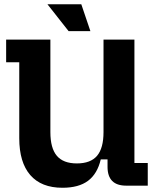

<svg xmlns="http://www.w3.org/2000/svg" viewBox="-20 -877 732 907"><path d="M275 10Q175 10 123 -50Q71 -110 71 -224V-583H9V-690H218V-253Q218 -177 248.5 -141Q279 -105 343 -105Q408 -105 438.5 -141Q469 -177 469 -253V-690H615V-107H678V0H576Q488 0 488 -89V-124H456Q440 -56 396 -23Q352 10 275 10ZM304 -730 204 -857H364L407 -730Z"/></svg>

Font: Mozilla Headline ExtraLight
Style: Regular
Weight: 200
Designer: Studio DRAMA
Foundry: Studio DRAMA
Version: Version 1.000